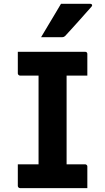

<svg xmlns="http://www.w3.org/2000/svg" viewBox="-20 -966 540 986"><path d="M322 -75.5H174.2L178 -116.4Q178 -133 178 -154Q178 -175 178 -191.7Q178 -245.6 178 -299.6Q178 -353.5 178 -407.5Q178 -461.5 178 -515.8Q178 -570.2 178 -624.5H326.3L322 -583.6Q322 -567.6 322 -547.6Q322 -527.6 322 -510.6Q322 -456 322 -401.8Q322 -347.5 322 -292.9Q322 -238.2 322 -184Q322 -129.7 322 -75.5ZM428.5 0H82.5Q80.3 0 78.3 -1Q76.3 -2 74.8 -3.5Q73.3 -5 72.4 -7Q71.5 -9 71.5 -11Q71.5 -30.8 71.5 -48.7Q71.5 -66.6 71.5 -84.5Q71.5 -102.5 71.5 -122.1H417.1Q420.3 -122.1 422.9 -120.6Q425.5 -119.1 427 -116.6Q428.5 -114.1 428.5 -111.1Q428.5 -91.5 428.5 -73.5Q428.5 -55.6 428.5 -37.7Q428.5 -19.8 428.5 0ZM71.5 -700H417.3Q422.5 -700 425.5 -697Q428.5 -694 428.5 -689Q428.5 -674.6 428.5 -660.7Q428.5 -646.8 428.5 -633.4Q428.5 -620 428.5 -606.5Q428.5 -592.9 428.5 -577.9H82.5Q78.3 -577.9 74.9 -581.4Q71.5 -584.9 71.5 -588.9Q71.5 -603.9 71.5 -617.5Q71.5 -631 71.5 -644.4Q71.5 -657.8 71.5 -671.7Q71.5 -685.6 71.5 -700ZM293.2 -946.4Q330.8 -946.4 352.2 -946.4Q373.7 -946.4 393.3 -946.4Q412.9 -946.4 444.2 -946.4Q450.2 -946.4 452.4 -941.8Q454.5 -937.3 450.4 -932.3Q431.5 -911.1 417.2 -895Q402.9 -879 389.3 -863.6Q375.7 -848.3 358.3 -829.1Q340.8 -809.9 314.7 -781.3Q312.7 -779.1 308.6 -777.1Q304.6 -775 298.6 -775Q271.1 -775 253.6 -775Q236.2 -775 222.1 -775Q208.1 -775 191 -775Q209.4 -805.9 225.7 -833.2Q242 -860.6 258.8 -888.4Q275.6 -916.3 293.2 -946.4Z"/></svg>

Font: Recursive Sans Linear Light
Style: Regular
Weight: 300
Version: Version 1.085